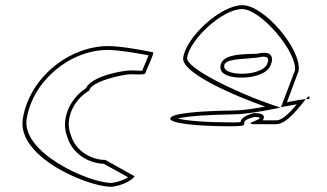

<svg xmlns="http://www.w3.org/2000/svg" viewBox="-20 -732 1263 742"><path d="M68 -272C44 -118 344 0 420 -11C479 -22 506 -52 498 -52L387 -114C331 -114 271 -150 254 -210C229 -270 263 -346 325 -382C330 -416 452 -445 485 -445C519 -445 541 -441 543 -452C545 -462 579 -530 571 -530C571 -530 457 -554 399 -554C244 -554 92 -428 68 -272ZM83 -272C106 -419 250 -539 397 -539C441 -539 525 -524 554 -518C547 -499 534 -471 530 -459C521 -458 507 -460 488 -460C455 -460 335 -439 312 -391C247 -349 214 -267 240 -203C259 -138 322 -101 381 -99L475 -47C463 -39 444 -31 419 -26C418 -26 414 -25 411 -25C324 -25 63 -141 83 -272Z M638 -274C635 -256 735 -244 873 -244C971 -244 880 -260 964 -280C1031 -278 903 -252 966 -252H1047C1090 -252 1139 -322 1162 -349C1147 -348 1120 -343 1089 -337L1134 -458C1147 -540 1001 -712 917 -712C833 -712 700 -590 688 -509C679 -450 891 -360 1005 -320C961 -312 916 -305 883 -305C745 -303 641 -294 638 -274ZM667 -274C704 -283 784 -289 881 -290C916 -290 962 -297 1006 -305L1064 -316L1012 -334C893 -376 697 -469 703 -509C714 -581 841 -697 915 -697C988 -697 1128 -532 1120 -460L1066 -318L1089 -322C1102 -325 1117 -327 1127 -329C1100 -296 1070 -267 1049 -267H995C1015 -295 969 -295 966 -295H962C930 -287 913 -277 909 -260C902 -259 892 -259 876 -259C779 -259 701 -265 667 -274ZM835 -488C818 -446 867 -432 912 -432C958 -432 1012 -445 1026 -480C1029 -488 1032 -497 1031 -505C1029 -532 1000 -530 978 -525C953 -521 852 -530 835 -488ZM848 -484C858 -507 943 -504 978 -510C1011 -518 1024 -510 1012 -484C1003 -462 961 -447 915 -447C866 -447 839 -462 848 -484ZM1162 -349C1171 -350 1175 -349 1175 -347C1178 -365 1173 -362 1162 -349Z"/></svg>

Font: Ampere
Style: OuLnIta
Weight: 400
Version: Version 1